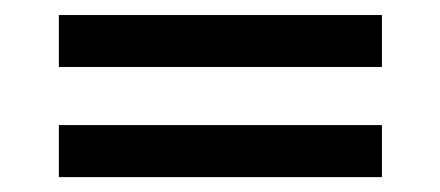

<svg xmlns="http://www.w3.org/2000/svg" viewBox="-20 -361 591 258"><path d="M493.2 -192.9V-123H59.1V-192.9ZM493.2 -340.8V-271H59.1V-340.8Z"/></svg>

Font: Linux Biolinum
Style: Bold
Weight: 700
Designer: Philipp H. Poll
Foundry: Philipp H. Poll
Version: Version 1.3.2 ; ttfautohint (v0.9)